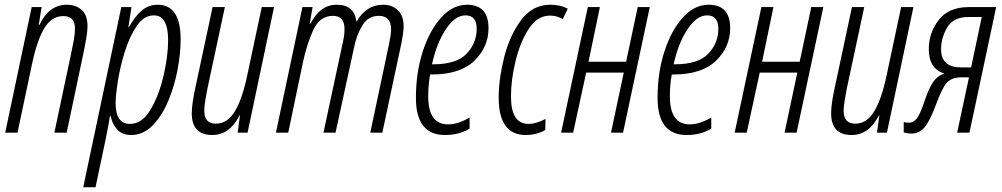

<svg xmlns="http://www.w3.org/2000/svg" viewBox="-20 -561 4239 812"><path d="M54 0 115 -288Q136 -389 167 -441Q198 -493 248 -493Q297 -493 297 -441Q297 -418 292 -390.5Q287 -363 281 -336L210 0H262L333 -337Q339 -365 344.5 -396.5Q350 -428 350 -451Q350 -497 325.5 -519Q301 -541 263 -541Q187 -541 147 -456H144L156 -531H114L2 0Z M469 -124Q469 -157 478.5 -218Q488 -279 508 -343Q528 -407 558.5 -451.5Q589 -496 631 -496Q691 -496 691 -391Q691 -325 672 -242Q653 -159 617 -98Q581 -37 530 -37Q469 -37 469 -124ZM384 231 426 32Q431 8 436 -18.5Q441 -45 445 -70H448Q455 -35 476.5 -12.5Q498 10 534 10Q586 10 625.5 -30.5Q665 -71 691.5 -134Q718 -197 731 -266.5Q744 -336 744 -394Q744 -541 647 -541Q608 -541 579 -516Q550 -491 525 -446H523L536 -531H493L332 231Z M993 -73H995L985 0H1027L1139 -531H1087L1026 -244Q1005 -143 973.5 -90.5Q942 -38 893 -38Q844 -38 844 -92Q844 -113 848.5 -138.5Q853 -164 858 -190L931 -531H879L806 -189Q800 -163 795.5 -133Q791 -103 791 -82Q791 10 878 10Q951 10 993 -73Z M1199 0 1260 -292Q1277 -373 1304.5 -433.5Q1332 -494 1388 -494Q1437 -494 1437 -438Q1437 -413 1431 -387L1348 0H1399L1478 -363Q1488 -413 1512.5 -453.5Q1537 -494 1582 -494Q1634 -494 1634 -437Q1634 -416 1625 -373L1546 0H1597L1678 -380Q1681 -396 1684 -415Q1687 -434 1687 -449Q1687 -495 1662.5 -518Q1638 -541 1601 -541Q1529 -541 1489 -471H1487Q1478 -541 1404 -541Q1334 -541 1293 -461H1290L1302 -531H1259L1147 0Z M1966 -17V-64Q1917 -35 1875 -35Q1791 -35 1791 -154Q1791 -202 1799 -246H1806Q1926 -246 1986 -304Q2046 -362 2046 -442Q2046 -541 1955 -541Q1895 -541 1846 -487Q1797 -433 1768 -343.5Q1739 -254 1739 -147Q1739 10 1862 10Q1922 10 1966 -17ZM1949 -496Q1996 -496 1996 -439Q1996 -379 1953.5 -334Q1911 -289 1811 -289H1807Q1826 -377 1865 -436.5Q1904 -496 1949 -496Z M2286 -11 2287 -58Q2247 -37 2215 -37Q2141 -37 2141 -153Q2141 -222 2160 -301.5Q2179 -381 2215.5 -438Q2252 -495 2306 -495Q2336 -495 2360 -480L2381 -524Q2351 -541 2307 -541Q2232 -541 2183.5 -475.5Q2135 -410 2112 -318Q2089 -226 2089 -148Q2089 10 2204 10Q2228 10 2249.5 4Q2271 -2 2286 -11Z M2404 0 2459 -254H2618L2564 0H2615L2728 -531H2677L2628 -300H2469L2517 -531H2466L2353 0Z M2988 -17V-64Q2939 -35 2897 -35Q2813 -35 2813 -154Q2813 -202 2821 -246H2828Q2948 -246 3008 -304Q3068 -362 3068 -442Q3068 -541 2977 -541Q2917 -541 2868 -487Q2819 -433 2790 -343.5Q2761 -254 2761 -147Q2761 10 2884 10Q2944 10 2988 -17ZM2971 -496Q3018 -496 3018 -439Q3018 -379 2975.5 -334Q2933 -289 2833 -289H2829Q2848 -377 2887 -436.5Q2926 -496 2971 -496Z M3138 0 3193 -254H3352L3298 0H3349L3462 -531H3411L3362 -300H3203L3251 -531H3200L3087 0Z M3697 -73H3699L3689 0H3731L3843 -531H3791L3730 -244Q3709 -143 3677.5 -90.5Q3646 -38 3597 -38Q3548 -38 3548 -92Q3548 -113 3552.5 -138.5Q3557 -164 3562 -190L3635 -531H3583L3510 -189Q3504 -163 3499.5 -133Q3495 -103 3495 -82Q3495 10 3582 10Q3655 10 3697 -73Z M3960 -353Q3960 -401 3986 -445Q4012 -489 4075 -489H4132L4087 -276H4044Q3960 -276 3960 -353ZM3937 -115Q3964 -189 3984.5 -211.5Q4005 -234 4048 -234H4078L4028 0H4080L4193 -531H4077Q3992 -531 3950 -476.5Q3908 -422 3908 -353Q3908 -270 3974 -250Q3945 -241 3926.5 -214.5Q3908 -188 3886 -122Q3870 -75 3856 -58.5Q3842 -42 3824 -42Q3810 -42 3802 -45V-1Q3818 4 3832 4Q3869 4 3891 -23.5Q3913 -51 3937 -115Z"/></svg>

Font: Noto Sans Display Condensed Light
Style: Italic
Weight: 300
Width: 3
Designer: Monotype Design team
Foundry: Monotype Imaging Inc.
Version: 1.000